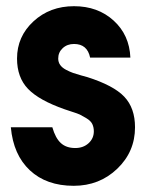

<svg xmlns="http://www.w3.org/2000/svg" viewBox="-20 -587 478 620"><path d="M15 -176H149Q159 -141 176.5 -125Q194 -109 223 -109Q249 -109 266 -124.5Q283 -140 283 -163Q283 -176 278 -186.5Q273 -197 258.5 -205.5Q244 -214 238 -217Q232 -220 210 -227L189 -234Q106 -263 70.5 -300Q35 -337 35 -398Q35 -469 88 -518Q141 -567 219 -567Q296 -567 347 -520.5Q398 -474 401 -401H271Q262 -445 219 -445Q197 -445 182.5 -431.5Q168 -418 168 -398Q168 -386 174.5 -377Q181 -368 193.5 -361.5Q206 -355 216 -351.5Q226 -348 242 -343.5Q258 -339 262 -338Q347 -311 381.5 -274.5Q416 -238 416 -176Q416 -97 358.5 -42Q301 13 218 13Q130 13 76.5 -37Q23 -87 15 -176Z"/></svg>

Font: Involve
Style: Bold
Weight: 700
Designer: Stefan Peev
Foundry: Context Ltd.
Version: Version 1.001